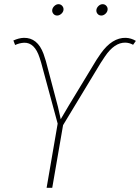

<svg xmlns="http://www.w3.org/2000/svg" viewBox="-20 -897 669 917"><path d="M580.6 -716.3Q606.4 -715.3 628.9 -701.7L615.7 -683.1Q598.1 -692.9 578.6 -693.4Q526.4 -694.3 481 -627L460.4 -595.7L281.2 -299.3L229.5 0H202.6L255.4 -306.6L176.3 -598.6L168.9 -622.1Q145.5 -694.3 95.2 -692.9Q73.7 -691.9 52.2 -682.1L43.9 -703.6Q69.8 -715.3 93.3 -716.3Q159.2 -717.8 188 -639.6L199.2 -605L256.8 -386.7L270 -327.6L308.6 -393.1L440.9 -611.3L461.4 -641.6Q515.6 -717.8 580.6 -716.3ZM229.5 -850.1Q231 -860.4 240 -868.7Q249 -877 259.3 -877Q270.5 -877 277.6 -868.4Q284.7 -859.9 283.2 -849.1Q281.7 -838.9 272.5 -830.8Q263.2 -822.8 252.9 -822.8Q241.7 -822.8 234.9 -831.1Q228 -839.4 229.5 -850.1ZM440.4 -850.1Q441.9 -860.4 450.7 -868.7Q459.5 -877 470.2 -877Q481.4 -877 488.5 -868.4Q495.6 -859.9 493.7 -849.1Q492.2 -838.9 483.2 -830.8Q474.1 -822.8 463.9 -822.8Q452.6 -822.8 445.8 -831.1Q439 -839.4 440.4 -850.1Z"/></svg>

Font: Roboto Thin
Style: Italic
Weight: 250
Italic angle: -12°
Designer: Google
Version: Version 2.134; 2016